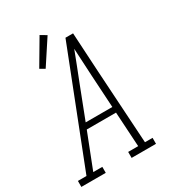

<svg xmlns="http://www.w3.org/2000/svg" viewBox="-230 -923 926 1029"><g transform="rotate(-30 233.0 -408.5)"><path d="M-34 0V-37H19L292 -735H339L353 -490L381 -37H428V0H277V-37H339L326 -252H145L61 -37H117V0ZM159 -288H324L312 -490Q310 -533 307.5 -575.5Q305 -618 303 -660Q287 -618 270.5 -575.5Q254 -533 237 -490ZM117 -644 87 -661 179 -817 216 -795Z"/></g></svg>

Font: Iosevka Slab Extralight
Style: Italic
Weight: 200
Italic angle: -9°
Monospace: yes
Designer: Belleve Invis
Foundry: Belleve Invis
Version: Version 11.1.1; ttfautohint (v1.8.3)